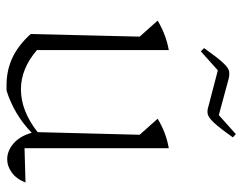

<svg xmlns="http://www.w3.org/2000/svg" viewBox="-97 -637 741 587"><g transform="rotate(90 273.5 -343.5)"><path d="M84 -67 92 -400 43 -455Q87 -481 133 -489V-86Q190 -37 253 -37Q319 -37 384 -88L392 -400L343 -455Q386 -481 433 -489V-48L538 -51Q527 -23 507.5 -9Q488 5 467 5Q441 5 418.5 -14.5Q396 -34 386 -70Q357 -42 324.5 -23Q292 -4 257 7Q248 7 240 7Q195 7 156.5 -11Q118 -29 84 -67ZM137 -587 127 -597Q157 -639 172.5 -655.5Q188 -672 198.5 -673.5Q209 -675 221 -672L332 -642L390 -694L400 -685Q371 -644 355 -627Q339 -610 328.5 -608Q318 -606 306 -610L195 -639Z"/></g></svg>

Font: Piazzolla ExtraLight
Style: Regular
Weight: 200
Designer: Juan Pablo del Peral
Foundry: Huerta Tipografica
Version: Version 1.330